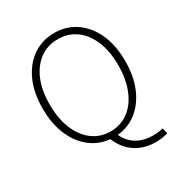

<svg xmlns="http://www.w3.org/2000/svg" viewBox="-207 -887 1134 1204"><g transform="rotate(-30 360.0 -285.0)"><path d="M360 13Q273 13 205.5 -34Q138 -81 99.5 -166Q61 -251 61 -366Q61 -481 99.5 -565Q138 -649 205.5 -695Q273 -741 360 -741Q447 -741 514.5 -695Q582 -649 620.5 -565Q659 -481 659 -366Q659 -251 620.5 -166Q582 -81 514.5 -34Q447 13 360 13ZM360 -29Q435 -29 490.5 -71Q546 -113 577 -188.5Q608 -264 608 -366Q608 -467 577 -541Q546 -615 490.5 -655.5Q435 -696 360 -696Q286 -696 230 -655.5Q174 -615 143 -541Q112 -467 112 -366Q112 -264 143 -188.5Q174 -113 230 -71Q286 -29 360 -29ZM572 171Q509 171 460 148.5Q411 126 378 87Q345 48 328 0L381 -2Q396 38 423.5 67Q451 96 490 111Q529 126 577 126Q602 126 619.5 123.5Q637 121 650 117L661 158Q647 163 623 167Q599 171 572 171Z"/></g></svg>

Font: Noto Sans TC ExtraLight
Style: Regular
Weight: 250
Designer: Ryoko NISHIZUKA  (kana, bopomofo & ideographs); Paul D. Hunt (Latin, Greek & Cyrillic); Sandoll Communications , Soo-you
Foundry: Adobe
Version: Version 2.004-H2;hotconv 1.0.118;makeotfexe 2.5.65603